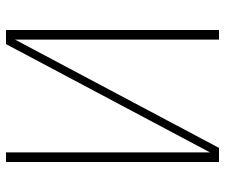

<svg xmlns="http://www.w3.org/2000/svg" viewBox="-75 -675 750 640"><g transform="rotate(-90 300.0 -355.0)"><path d="M520 0H488V-680L127 0H80V-710H112V-30L473 -710H520Z"/></g></svg>

Font: Geist Mono Thin
Style: Regular
Weight: 100
Monospace: yes
Designer: Basement.studio, Andrés Briganti, Mateo Zaragoza
Foundry: Basement.studio, Vercel, Andrés Briganti, Guido Ferreyra, Mateo Zaragoza
Version: Version 1.500; ttfautohint (v1.8.4.7-5d5b)